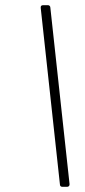

<svg xmlns="http://www.w3.org/2000/svg" viewBox="-20 -720 328 740"><path d="M248 -11 174 -691C174 -696 170 -700 165 -700H146C139 -700 136 -696 137 -689L211 -9C211 -4 214 0 220 0H239C245 0 249 -5 248 -11Z"/></svg>

Font: Barlow Condensed ExtraLight
Style: Italic
Weight: 275
Width: 3
Italic angle: -7°
Designer: Jeremy Tribby
Foundry: Tribby Type
Version: Version 1.422;hotconv 1.0.109;makeotfexe 2.5.65596